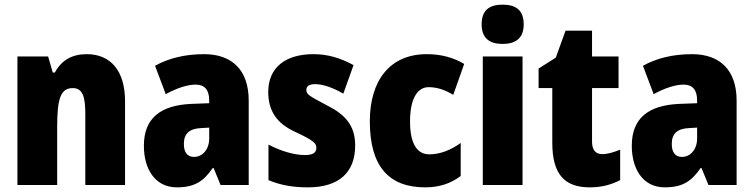

<svg xmlns="http://www.w3.org/2000/svg" viewBox="-20 -796 3243 826"><path d="M353 -563C289 -563 244 -536 216 -484H207L187 -553H55V0H226V-250C226 -370 240 -417 293 -417C336 -417 347 -379 347 -306V0H518V-360C518 -493 455 -563 353 -563Z M858 -563C775 -563 704 -545 647 -513L693 -391C743 -418 787 -432 822 -432C860 -432 880 -410 880 -364V-352L802 -349C670 -343 599 -287 599 -169C599 -70 646 10 741 10C817 10 856 -16 895 -73H899L929 0H1050V-363C1050 -496 977 -563 858 -563ZM846 -245 880 -247V-200C880 -153 851 -121 815 -121C787 -121 771 -139 771 -177C771 -220 794 -243 846 -245Z M1508 -170C1508 -259 1462 -305 1386 -343C1309 -384 1298 -390 1298 -409C1298 -426 1311 -434 1336 -434C1372 -434 1418 -416 1457 -393L1501 -516C1443 -547 1390 -563 1329 -563C1207 -563 1134 -505 1134 -400C1134 -318 1172 -265 1247 -230C1329 -192 1341 -180 1341 -160C1341 -138 1325 -129 1291 -129C1243 -129 1184 -148 1135 -174V-21C1190 2 1244 10 1305 10C1439 10 1508 -55 1508 -170Z M1809 10C1871 10 1920 -7 1962 -39V-181C1919 -150 1873 -132 1827 -132C1774 -132 1744 -178 1744 -274C1744 -370 1775 -421 1824 -421C1860 -421 1893 -410 1930 -388L1977 -521C1931 -548 1879 -563 1816 -563C1655 -563 1571 -447 1571 -274C1571 -78 1655 10 1809 10Z M2142 -776C2084 -776 2052 -751 2052 -691C2052 -632 2086 -607 2142 -607C2199 -607 2233 -632 2233 -691C2233 -751 2201 -776 2142 -776ZM2228 -553H2057V0H2228Z M2571 -133C2542 -133 2527 -151 2527 -187V-417H2641V-553H2527V-664H2413L2371 -548L2297 -501V-417H2356V-182C2356 -46 2409 10 2517 10C2571 10 2610 -2 2648 -21V-152C2620 -141 2595 -133 2571 -133Z M2957 -563C2874 -563 2803 -545 2746 -513L2792 -391C2842 -418 2886 -432 2921 -432C2959 -432 2979 -410 2979 -364V-352L2901 -349C2769 -343 2698 -287 2698 -169C2698 -70 2745 10 2840 10C2916 10 2955 -16 2994 -73H2998L3028 0H3149V-363C3149 -496 3076 -563 2957 -563ZM2945 -245 2979 -247V-200C2979 -153 2950 -121 2914 -121C2886 -121 2870 -139 2870 -177C2870 -220 2893 -243 2945 -245Z"/></svg>

Font: Noto Sans Georgian Condensed Black
Style: Regular
Weight: 900
Width: 3
Designer: Monotype Design Team, Akaki Razmadze
Foundry: Google LLC
Version: Version 2.005